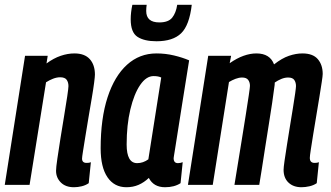

<svg xmlns="http://www.w3.org/2000/svg" viewBox="-26 -775 1386 805"><path d="M79 -541H174L169 -509Q199 -531 228.5 -541Q258 -551 286 -551Q329 -551 350.5 -527Q372 -503 372 -462Q372 -454 368.5 -427Q365 -400 358.5 -362Q352 -324 345 -282.5Q338 -241 332 -203.5Q326 -166 322 -141Q318 -116 318 -110Q318 -92 337 -92Q341 -92 345.5 -92.5Q350 -93 355 -95L346 -7Q333 2 316.5 6Q300 10 284 10Q249 10 229 -10Q209 -30 209 -59Q209 -73 214.5 -110Q220 -147 227.5 -195Q235 -243 243 -290Q251 -337 256 -371.5Q261 -406 261 -414Q261 -430 253.5 -440.5Q246 -451 226 -451Q212 -451 196.5 -445Q181 -439 167 -430L98 0H-6Z M666 10Q618 10 598 -29Q578 -10 555 0Q532 10 504 10Q453 10 424.5 -32Q396 -74 396 -153Q396 -278 425 -367Q454 -456 506.5 -503.5Q559 -551 630 -551Q668 -551 703.5 -542.5Q739 -534 767 -522Q749 -411 737.5 -337.5Q726 -264 719 -220Q712 -176 708.5 -153.5Q705 -131 703.5 -122.5Q702 -114 702 -112Q702 -91 720 -91Q730 -91 740 -95L731 -7Q705 10 666 10ZM596 -107 650 -450Q638 -456 618 -456Q587 -456 561.5 -418.5Q536 -381 520.5 -316Q505 -251 505 -169Q505 -91 549 -91Q574 -91 596 -107ZM630 -602Q579 -602 550.5 -620.5Q522 -639 522 -694Q522 -723 529 -755H589Q588 -748 587.5 -742Q587 -736 587 -729Q587 -681 642 -681Q680 -681 696 -701Q712 -721 717 -755H778Q768 -669 733.5 -635.5Q699 -602 630 -602Z M1238 10Q1204 10 1183.5 -9.5Q1163 -29 1163 -63Q1163 -73 1167 -101Q1171 -129 1177 -166.5Q1183 -204 1189.5 -244.5Q1196 -285 1202 -321.5Q1208 -358 1211.5 -383Q1215 -408 1215 -414Q1215 -429 1208 -439.5Q1201 -450 1182 -450Q1168 -450 1153.5 -444Q1139 -438 1126 -429Q1126 -425 1125.5 -419Q1125 -413 1124 -408Q1121 -384 1115 -343Q1109 -302 1101 -253Q1093 -204 1085.5 -155Q1078 -106 1071.5 -65Q1065 -24 1061 0H957Q962 -31 970 -80Q978 -129 987 -184.5Q996 -240 1004 -290.5Q1012 -341 1017 -375Q1022 -409 1022 -415Q1022 -430 1014.5 -440Q1007 -450 989 -450Q976 -450 961.5 -444.5Q947 -439 934 -431L866 0H762L847 -541H943L937 -510Q967 -531 995 -541Q1023 -551 1049 -551Q1106 -551 1123 -505Q1156 -531 1185.5 -541Q1215 -551 1242 -551Q1286 -551 1306.5 -527Q1327 -503 1327 -465Q1327 -457 1323 -431Q1319 -405 1313 -367.5Q1307 -330 1300 -289Q1293 -248 1287 -210.5Q1281 -173 1277 -147Q1273 -121 1273 -113Q1273 -92 1293 -92Q1296 -92 1301 -92.5Q1306 -93 1311 -95L1302 -7Q1289 2 1271.5 6Q1254 10 1238 10Z"/></svg>

Font: Georama Condensed SemiBold
Style: Italic
Weight: 600
Width: 3
Italic angle: -9°
Designer: Jean-Baptiste Levee
Foundry: Production Type
Version: Version 1.000